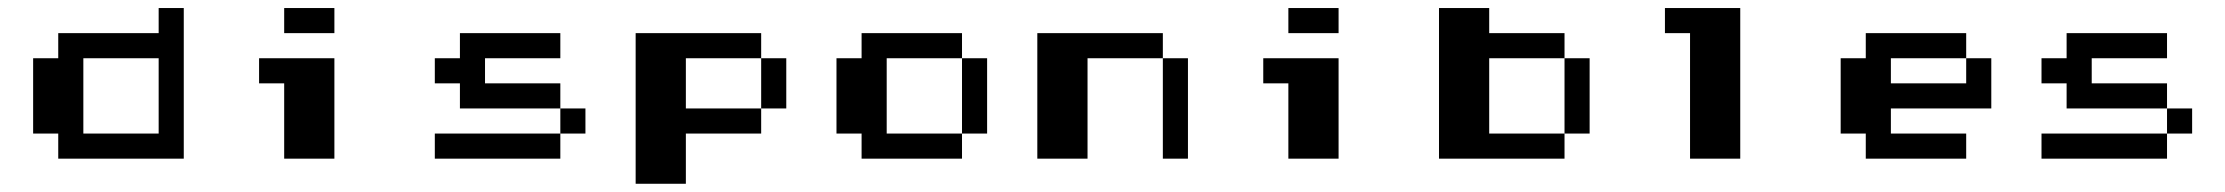

<svg xmlns="http://www.w3.org/2000/svg" viewBox="-20 -395 5540 478"><path d="M375 -375H437.5V0H125V-62.5H62.5V-250H125V-312.5H375ZM375 -250H187.5V-62.5H375Z M687.5 -375H812.5V-312.5H687.5ZM625 -250H812.5V0H687.5V-187.5H625Z M1125 -312.5H1375V-250H1187.5V-187.5H1375V-125H1125V-187.5H1062.5V-250H1125ZM1375 -125H1437.5V-62.5H1375ZM1062.5 -62.5H1375V0H1062.5Z M1562.5 -312.5H1875V-250H1687.5V-125H1875V-62.5H1687.5V62.5H1562.5ZM1875 -250H1937.5V-125H1875Z M2125 -312.5H2375V-250H2187.5V-62.5H2375V0H2125V-62.5H2062.5V-250H2125ZM2375 -250H2437.5V-62.5H2375Z M2562.5 -312.5H2875V-250H2687.5V0H2562.5ZM2875 -250H2937.5V0H2875Z M3187.5 -375H3312.5V-312.5H3187.5ZM3125 -250H3312.5V0H3187.5V-187.5H3125Z M3562.5 -375H3687.5V-312.5H3875V-250H3687.5V-62.5H3875V0H3562.5ZM3875 -250H3937.5V-62.5H3875Z M4125 -375H4312.5V0H4187.5V-312.5H4125Z M4625 -312.5H4875V-250H4687.5V-187.5H4875V-250H4937.5V-125H4687.5V-62.5H4875V0H4625V-62.5H4562.5V-250H4625Z M5125 -312.5H5375V-250H5187.5V-187.5H5375V-125H5125V-187.5H5062.5V-250H5125ZM5375 -125H5437.5V-62.5H5375ZM5062.5 -62.5H5375V0H5062.5Z"/></svg>

Font: Half Eighties
Style: Regular
Weight: 400
Monospace: yes
Designer: Jayvee Enaguas (HarvettFox96)
Version: 20191127.01dev02